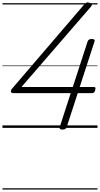

<svg xmlns="http://www.w3.org/2000/svg" viewBox="-20 -1036 810 1556"><path d="M487 14Q473 14 467 9Q461 4 464 -6L553 -281H87Q73 -281 69 -292Q65 -303 78 -318L660 -997Q671 -1009 680 -1014Q689 -1019 704 -1014Q713 -1012 718.5 -1008Q724 -1004 724.5 -997.5Q725 -991 717 -982L154 -331H570L690 -700Q697 -720 723 -720Q738 -720 744 -715Q750 -710 746 -700L626 -331H740Q749 -331 752 -327Q755 -323 753 -313Q751 -297 744 -289Q737 -281 726 -281H610L520 -5Q514 14 487 14ZM0 490H770V500H0ZM0 -20H770V0H0ZM0 -505H770V-500H0ZM0 -1010H770V-1000H0Z"/></svg>

Font: Playwrite US Trad Guides
Style: Regular
Weight: 400
Designer: Veronika Burian, José Scaglione
Foundry: TypeTogether
Version: Version 1.003